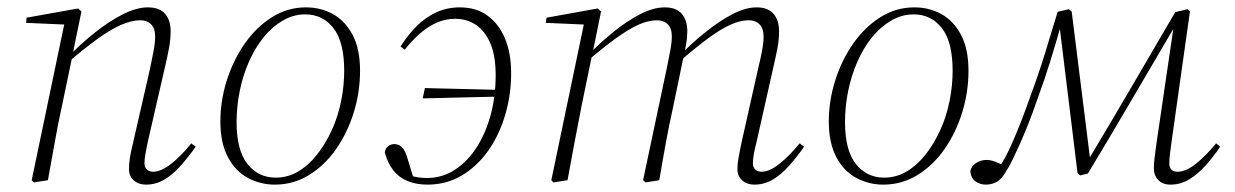

<svg xmlns="http://www.w3.org/2000/svg" viewBox="-20 -489 3350 521"><path d="M72 6 66 0 156 -431 164 -422 51 -427 52 -441 192 -466 201 -458 177 -341 176 -335 148 -201Q137 -151 128.5 -102.5Q120 -54 110 0ZM376 12Q356 12 343 0.5Q330 -11 330 -30Q330 -44 332.5 -60.5Q335 -77 340 -97L387 -302Q392 -326 396.5 -349.5Q401 -373 401 -390Q401 -412 390 -423Q379 -434 361 -434Q337 -434 308.5 -421.5Q280 -409 244 -383Q208 -357 160 -316L158 -332H162Q199 -370 238 -401Q277 -432 314 -450.5Q351 -469 381 -469Q413 -469 428 -451.5Q443 -434 443 -405Q443 -382 439 -360.5Q435 -339 429 -313L381 -104Q378 -89 375 -73.5Q372 -58 372 -46Q372 -35 378.5 -29Q385 -23 396 -23Q417 -23 444.5 -44.5Q472 -66 499 -100L511 -91Q492 -64 471 -40Q450 -16 426.5 -2Q403 12 376 12Z M726 12Q687 12 653 -6Q619 -24 598.5 -62.5Q578 -101 578 -159Q578 -216 595.5 -271Q613 -326 644 -370.5Q675 -415 717.5 -442Q760 -469 810 -469Q851 -469 884 -450.5Q917 -432 937 -394Q957 -356 957 -297Q957 -239 940 -184Q923 -129 892 -84.5Q861 -40 818.5 -14Q776 12 726 12ZM728 -7Q761 -7 789 -23.5Q817 -40 840 -69Q863 -98 880 -135Q897 -172 905.5 -214Q914 -256 914 -297Q914 -375 885 -412.5Q856 -450 808 -450Q776 -450 747 -433Q718 -416 695 -387.5Q672 -359 655.5 -321.5Q639 -284 630.5 -242Q622 -200 622 -158Q622 -81 651.5 -44Q681 -7 728 -7Z M1140 12Q1110 12 1086.5 2.5Q1063 -7 1047.5 -26.5Q1032 -46 1024 -76Q1026 -86 1033 -92Q1040 -98 1050 -98Q1062 -98 1070 -90Q1078 -82 1083 -68L1102 -6H1086V-17Q1094 -12 1103 -10Q1112 -8 1121 -7Q1130 -6 1139 -6Q1179 -6 1213 -27.5Q1247 -49 1272 -87Q1297 -125 1311 -175.5Q1325 -226 1325 -285Q1325 -338 1310.5 -371.5Q1296 -405 1271.5 -421.5Q1247 -438 1215 -438Q1189 -438 1165 -427.5Q1141 -417 1119.5 -398Q1098 -379 1078 -354L1067 -363Q1088 -396 1112 -419.5Q1136 -443 1165 -456Q1194 -469 1228 -469Q1272 -469 1303 -446.5Q1334 -424 1350.5 -384Q1367 -344 1367 -291Q1367 -231 1350.5 -176Q1334 -121 1304 -79Q1274 -37 1232.5 -12.5Q1191 12 1140 12ZM1127 -222 1133 -250 1339 -245 1337 -227Z M1482 6 1476 0 1566 -431 1574 -422 1461 -427 1463 -441 1602 -466 1611 -458 1588 -345 1587 -342 1558 -201Q1548 -151 1539 -102.5Q1530 -54 1520 0ZM1732 6 1725 0 1790 -307Q1794 -328 1798.5 -350.5Q1803 -373 1803 -391Q1803 -412 1792 -423Q1781 -434 1763 -434Q1739 -434 1711.5 -421.5Q1684 -409 1648.5 -383Q1613 -357 1565 -316L1564 -332H1568Q1605 -370 1643 -401Q1681 -432 1717 -450.5Q1753 -469 1784 -469Q1815 -469 1830 -451.5Q1845 -434 1845 -405Q1845 -388 1842.5 -373.5Q1840 -359 1837 -342L1835 -336L1807 -201Q1796 -151 1787 -102.5Q1778 -54 1769 0ZM2027 12Q2007 12 1994 0.5Q1981 -11 1981 -30Q1981 -44 1984 -60.5Q1987 -77 1991 -97L2037 -302Q2043 -326 2047.5 -349.5Q2052 -373 2052 -390Q2052 -412 2041 -423Q2030 -434 2012 -434Q1988 -434 1961 -421.5Q1934 -409 1899.5 -383.5Q1865 -358 1817 -316L1815 -333H1819Q1856 -371 1894 -401.5Q1932 -432 1967.5 -450.5Q2003 -469 2033 -469Q2064 -469 2079 -451.5Q2094 -434 2094 -405Q2094 -382 2090 -360.5Q2086 -339 2080 -313L2033 -104Q2029 -89 2026 -73.5Q2023 -58 2023 -46Q2023 -35 2029.5 -29Q2036 -23 2047 -23Q2068 -23 2095 -44.5Q2122 -66 2150 -100L2162 -91Q2143 -64 2122 -40Q2101 -16 2077.5 -2Q2054 12 2027 12Z M2377 12Q2338 12 2304 -6Q2270 -24 2249.5 -62.5Q2229 -101 2229 -159Q2229 -216 2246.5 -271Q2264 -326 2295 -370.5Q2326 -415 2368.5 -442Q2411 -469 2461 -469Q2502 -469 2535 -450.5Q2568 -432 2588 -394Q2608 -356 2608 -297Q2608 -239 2591 -184Q2574 -129 2543 -84.5Q2512 -40 2469.5 -14Q2427 12 2377 12ZM2379 -7Q2412 -7 2440 -23.5Q2468 -40 2491 -69Q2514 -98 2531 -135Q2548 -172 2556.5 -214Q2565 -256 2565 -297Q2565 -375 2536 -412.5Q2507 -450 2459 -450Q2427 -450 2398 -433Q2369 -416 2346 -387.5Q2323 -359 2306.5 -321.5Q2290 -284 2281.5 -242Q2273 -200 2273 -158Q2273 -81 2302.5 -44Q2332 -7 2379 -7Z M2655 12Q2640 12 2627.5 3.5Q2615 -5 2613 -24Q2616 -39 2629 -47Q2642 -55 2657 -55Q2665 -55 2672 -53Q2679 -51 2688.5 -47Q2698 -43 2711 -36L2698 -23L2689 -32Q2699 -46 2708.5 -63.5Q2718 -81 2728 -104Q2738 -127 2750 -157.5Q2762 -188 2776 -228Q2798 -287 2816 -345.5Q2834 -404 2850 -457L2880 -464L2888 -458L2940 -42H2925L2932 -53Q2992 -153 3051 -254Q3110 -355 3169 -456L3202 -464L3209 -458L3159 -104Q3157 -88 3155 -73Q3153 -58 3153 -45Q3153 -34 3159 -28.5Q3165 -23 3175 -23Q3198 -23 3225 -44.5Q3252 -66 3280 -100L3291 -91Q3273 -64 3251.5 -40Q3230 -16 3206.5 -2Q3183 12 3156 12Q3135 12 3123 -0.5Q3111 -13 3111 -33Q3111 -45 3113 -61Q3115 -77 3118 -99L3168 -439L3184 -429H3174L3170 -421Q3111 -321 3052 -220Q2993 -119 2932 -18L2911 -13L2904 -19L2853 -435H2863Q2847 -378 2830.5 -324.5Q2814 -271 2795 -220Q2782 -182 2770 -152Q2758 -122 2747.5 -98.5Q2737 -75 2728 -56.5Q2719 -38 2710 -24Q2699 -4 2685.5 4Q2672 12 2655 12Z"/></svg>

Font: Source Serif 4 48pt Light
Style: Italic
Weight: 300
Italic angle: -12°
Designer: Frank Grießhammer
Foundry: Adobe Systems Incorporated
Version: Version 4.004;hotconv 1.0.116;makeotfexe 2.5.65601